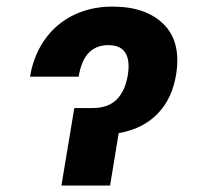

<svg xmlns="http://www.w3.org/2000/svg" viewBox="-20 -573 616 593"><path d="M72.8 -336.3Q81 -386 103 -426.1Q125 -466.3 158 -494.3Q191.1 -522.4 234 -537.5Q277 -552.6 327.4 -552.6Q431.1 -552.6 485.8 -497.9Q539.8 -443.9 524.1 -344.1Q518.5 -307.5 504.3 -276.8Q490.1 -246.1 467.7 -222.7Q445.3 -199.2 415 -183.8Q384.6 -168.3 346.6 -161.9L320 0H169.7L209.5 -239.3H265.3Q313.6 -239.3 339.8 -265.1Q366.1 -290.8 374.6 -340.2Q378.2 -362.2 376.6 -379.4Q375 -396.7 367.9 -408.7Q360.8 -420.8 347.7 -427.2Q334.5 -433.6 314.6 -433.6Q238.3 -433.6 223 -336.3Z"/></svg>

Font: Inter P
Style: Bold Italic
Weight: 700
Italic angle: 9.39999°
Designer: Rasmus Andersson
Foundry: rsms
Version: Version 3.018;git-588b23468